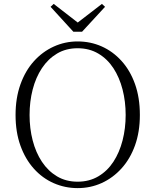

<svg xmlns="http://www.w3.org/2000/svg" viewBox="-20 -952 799 987"><path d="M256 -932 403 -818H356L504 -932L520 -917L402 -789H357L240 -917ZM379 15Q314 15 256 -10.5Q198 -36 154 -85Q110 -134 85 -203.5Q60 -273 60 -361Q60 -448 85 -518Q110 -588 154 -637Q198 -686 256 -712.5Q314 -739 379 -739Q445 -739 502.5 -713.5Q560 -688 604.5 -639Q649 -590 674 -520Q699 -450 699 -361Q699 -274 674 -204.5Q649 -135 604.5 -86Q560 -37 502.5 -11Q445 15 379 15ZM379 -18Q439 -18 485.5 -45.5Q532 -73 563 -120.5Q594 -168 610 -230Q626 -292 626 -361Q626 -430 610 -492Q594 -554 563 -601.5Q532 -649 485.5 -676.5Q439 -704 379 -704Q319 -704 273 -676.5Q227 -649 195.5 -601.5Q164 -554 148 -492Q132 -430 132 -361Q132 -292 148 -230Q164 -168 195.5 -120.5Q227 -73 273 -45.5Q319 -18 379 -18Z"/></svg>

Font: Noto Serif JP
Style: Regular
Weight: 200
Designer: Ryoko NISHIZUKA 西塚涼子 (kana & ideographs); Frank Grießhammer (Latin, Greek & Cyrillic); Wenlong ZHANG 张文龙 (bopomofo); San
Foundry: Adobe
Version: Version 2.001;hotconv 1.1.0;makeotfexe 2.6.0